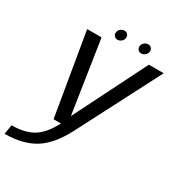

<svg xmlns="http://www.w3.org/2000/svg" viewBox="-253 -831 1100 1195"><g transform="rotate(30 297.0 -233.0)"><path d="M181.5 0 82 -590.5H185.5L265 -70.5L525.5 -590.5H632L327 0Q260.5 128 175.5 179.5Q90.5 231 -37.5 231L-26 163.5Q66 163.5 126 128.5Q186 93.5 234.5 0ZM448.5 -627Q435 -627 426.2 -635.8Q417.5 -644.5 417.5 -658Q417.5 -674.5 430.2 -686.5Q443 -698.5 459 -698.5Q473 -698.5 481.5 -689.8Q490 -681 490 -667.5Q490 -651 477.2 -639Q464.5 -627 448.5 -627ZM278 -627Q264.5 -627 255.8 -635.8Q247 -644.5 247 -658Q247 -674.5 259.8 -686.5Q272.5 -698.5 288.5 -698.5Q302 -698.5 310.8 -689.8Q319.5 -681 319.5 -667.5Q319.5 -651 306.8 -639Q294 -627 278 -627Z"/></g></svg>

Font: Anybody ExtraExpanded Regular
Style: Italic
Weight: 400
Width: 8
Italic angle: -10°
Designer: Tyler Finck
Foundry: Etcetera Type Company
Version: Version 1.010; ttfautohint (v1.8.3) -l 8 -r 50 -G 200 -x 14 